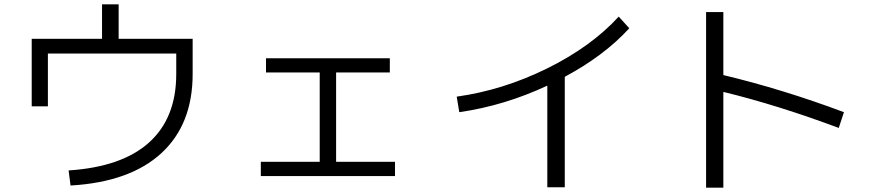

<svg xmlns="http://www.w3.org/2000/svg" viewBox="-20 -823 4040 890"><path d="M127 -643H453V-803H530V-643H873V-480Q873 -246 727.5 -112.5Q582 21 307 37L298 -33Q545 -49 671 -162.5Q797 -276 797 -480V-575H202V-330H127Z M1213 -553H1787V-487H1538V-73H1811V-7H1189V-73H1462V-487H1213Z M2097 -375Q2312 -405 2516.5 -506Q2721 -607 2848 -746L2897 -692Q2781 -565 2598 -467V45H2517V-426Q2318 -333 2109 -303Z M3333 -767V-475Q3609 -409 3892 -303L3868 -230Q3584 -336 3333 -397V47H3253V-767Z"/></svg>

Font: M PLUS 1p
Style: Regular
Weight: 400
Version: Version 1.062